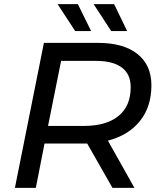

<svg xmlns="http://www.w3.org/2000/svg" viewBox="-20 -907 767 927"><path d="M501 -228 629 0H523L401 -214H382H195L153 0H52L192 -700H453Q576 -700 643.5 -646.5Q711 -593 711 -495Q711 -392 656 -323Q601 -254 501 -228ZM611 -486Q611 -549 568 -581Q525 -613 444 -613H275L212 -299H385Q493 -299 552 -347Q611 -395 611 -486ZM258 -887H356L420 -757H343ZM432 -887H531L594 -757H517Z"/></svg>

Font: Idrija
Style: Italic
Weight: 500
Italic angle: -11.3°
Designer: Julieta Ulanovsky
Foundry: Julieta Ulanovsky
Version: Version 7.200